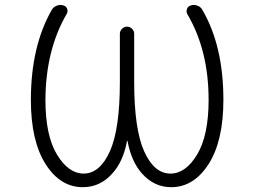

<svg xmlns="http://www.w3.org/2000/svg" viewBox="-20 -778 1040 786"><path d="M502 -201.2Q502 -201.2 501 -201.2Q500 -201.2 500 -201.2Q484.4 -116.2 439.5 -67.4Q389.6 -11.7 319.3 -11.7Q226.6 -11.7 166.5 -106.4Q106.4 -201.2 106.4 -369.1Q106.4 -588.9 192.4 -738.3Q199.2 -750 212.9 -754.9Q219.7 -757.8 227.5 -757.8Q233.4 -757.8 239.3 -755.9Q251 -752.9 254.9 -741.7Q258.8 -730.5 252.9 -720.7Q167 -573.2 166 -369.1Q166 -222.7 213.4 -145Q260.7 -67.4 322.3 -67.4Q388.7 -67.4 429.7 -158.2Q470.7 -249 470.7 -442.4V-639.6Q470.7 -651.4 479.5 -660.2Q488.3 -668.9 500 -668.9Q511.7 -668.9 520.5 -660.2Q529.3 -651.4 529.3 -639.6V-442.4Q529.3 -249 570.3 -158.2Q611.3 -67.4 677.7 -67.4Q740.2 -67.4 787.1 -145.5Q834 -223.6 834 -369.1Q834 -572.3 747.1 -719.7Q741.2 -730.5 745.6 -741.7Q750 -752.9 761.7 -755.9Q767.6 -757.8 773.4 -757.8Q781.2 -757.8 788.1 -754.9Q801.8 -750 808.6 -737.3Q894.5 -589.8 894.5 -369.1Q894.5 -201.2 834 -106.4Q773.4 -11.7 680.7 -11.7Q611.3 -11.7 561.5 -67.4Q517.6 -116.2 502 -201.2Z"/></svg>

Font: Rounded-L Mgen+ 1mn light
Style: Regular
Weight: 200
Designer: [Source Han Sans]
Ryoko NISHIZUKA  (kana & ideographs); Paul D. Hunt (Latin, Greek & Cyrillic); Wenlong ZHANG  (bopomofo
Version: Version 1.059.20150602